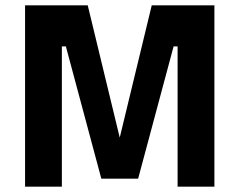

<svg xmlns="http://www.w3.org/2000/svg" viewBox="-20 -700 898 720"><path d="M74 0V-680H309L429 -184L549 -680H784V0H646V-526H631L498 -30H360L227 -526H212V0Z"/></svg>

Font: Titillium Web
Style: Bold
Weight: 700
Version: Version 1.001;PS 57.000;hotconv 1.0.70;makeotf.lib2.5.55311